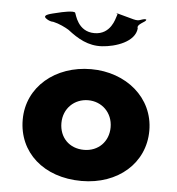

<svg xmlns="http://www.w3.org/2000/svg" viewBox="-56 -862 856 929"><g transform="rotate(5 372.0 -397.0)"><path d="M474 -793C483 -817 469 -807 475 -805C490 -801 460 -812 476 -808C503 -801 534 -792 557 -786C589 -778 588 -790 616 -792C631 -788 602 -793 618 -789C621 -779 571 -765 581 -744C575 -678 482 -647 416 -643C349 -639 298 -669 248 -708C232 -718 200 -734 172 -740C156 -740 143 -747 133 -755C117 -771 157 -778 190 -786C205 -790 267 -804 273 -793C277 -787 292 -703 374 -703C454 -703 470 -783 474 -793ZM65 -256C65 -98 189 15 374 15C551 15 680 -98 680 -256C680 -416 544 -528 374 -528C201 -528 65 -416 65 -256ZM253 -256C253 -327 306 -377 373 -377C439 -377 492 -327 492 -256C492 -186 442 -136 373 -136C301 -136 253 -186 253 -256Z"/></g></svg>

Font: Hussar Przerywany
Style: Regular
Weight: 400
Foundry: Cannot Into Space Fonts
Version: Version 0.982